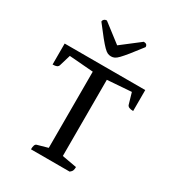

<svg xmlns="http://www.w3.org/2000/svg" viewBox="-206 -1009 1041 1135"><g transform="rotate(30 314.5 -442.0)"><path d="M180 0Q180 -36 196 -40L267 -60V-580L103 -593L80 -516Q77 -507 68 -502.5Q59 -498 40 -498V-641H590V-498Q555 -498 549 -516L527 -592L363 -580V-60L463 -42Q463 -28 459.5 -18.5Q456 -9 444 0ZM315 -712Q302 -712 291 -717Q280 -722 264.5 -737.5Q249 -753 225 -782.5Q201 -812 163 -862Q163 -871 170 -877.5Q177 -884 188 -884L314 -787L440 -884Q465 -884 465 -862Q427 -812 403 -782.5Q379 -753 364 -737.5Q349 -722 338 -717Q327 -712 315 -712Z"/></g></svg>

Font: Petrona Medium
Style: Regular
Weight: 500
Designer: Ringo R. Seeber
Foundry: Ringo R. Seeber
Version: Version 2.001; ttfautohint (v1.8.3)